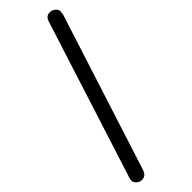

<svg xmlns="http://www.w3.org/2000/svg" viewBox="-284 -769 850 850"><g transform="rotate(-45 141.0 -344.0)"><path d="M-9.8 14.2 226.1 -724.1Q233.9 -751 258.8 -751Q272.9 -751 283.9 -741.2Q294.9 -731.4 294.9 -721.7Q294.9 -711.9 293 -702.1L56.2 36.1Q46.9 63 21.5 63Q8.8 63 -2.2 53Q-13.2 43 -13.2 32.2Q-13.2 21.5 -9.8 14.2Z"/></g></svg>

Font: Nunito-Regular
Style: Regular
Weight: 400
Designer: Vernon Adams
Foundry: newtypography
Version: Version 3.000